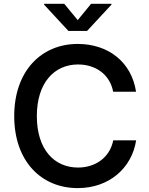

<svg xmlns="http://www.w3.org/2000/svg" viewBox="-20 -965 774 995"><path d="M382.8 9.8C547.4 9.8 663.6 -95.7 685.5 -237.8H566.9C548.8 -147.5 473.6 -96.7 384.3 -96.7C261.7 -96.7 170.9 -189.9 170.9 -363.3C170.9 -535.6 261.2 -630.9 384.3 -630.9C474.1 -630.9 549.3 -580.6 566.4 -489.7H685.1C661.1 -646 538.6 -737.3 382.8 -737.3C194.3 -737.3 53.7 -597.2 53.7 -363.3C53.7 -129.9 193.4 9.8 382.8 9.8ZM313 -945.3H208.5V-940.9L334.5 -804.7H431.2L557.6 -940.9V-945.3H452.1L382.8 -860.8Z"/></svg>

Font: Raveo Medium
Style: Regular
Weight: 500
Designer: Jakub Foglar, Rasmus Andersson (Inter)
Foundry: Jakubfoglar.com
Version: Version 1.100;Glyphs 3.2.3 (3260)